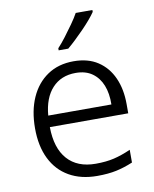

<svg xmlns="http://www.w3.org/2000/svg" viewBox="-86 -832 729 907"><g transform="rotate(-10 278.0 -378.0)"><path d="M290 -543Q359 -543 406 -512Q453 -481 477.5 -426.5Q502 -372 502 -300V-256H126Q127 -155 174.5 -101.5Q222 -48 310 -48Q360 -48 398 -57Q436 -66 479 -85V-24Q439 -7 399.5 1.5Q360 10 307 10Q229 10 172.5 -22.5Q116 -55 86 -116Q56 -177 56 -262Q56 -346 84 -409Q112 -472 164.5 -507.5Q217 -543 290 -543ZM290 -487Q220 -487 177.5 -441Q135 -395 128 -311H431Q432 -364 416.5 -403Q401 -442 369.5 -464.5Q338 -487 290 -487ZM420 -757Q410 -742 393 -722Q376 -702 355.5 -681Q335 -660 314.5 -640.5Q294 -621 276 -606H230V-616Q248 -635 268.5 -662Q289 -689 308.5 -716.5Q328 -744 340 -766H420Z"/></g></svg>

Font: Noto Sans Oriya Light
Style: Regular
Weight: 300
Version: Version 2.003